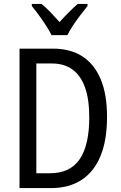

<svg xmlns="http://www.w3.org/2000/svg" viewBox="-20 -963 620 983"><path d="M528 -365Q528 -245 494.5 -164Q461 -83 397 -41.5Q333 0 241 0H80V-714H251Q340 -714 401.5 -674.5Q463 -635 495.5 -557.5Q528 -480 528 -365ZM437 -362Q437 -455 415 -516Q393 -577 350.5 -607.5Q308 -638 245 -638H166V-76H235Q339 -76 388 -148Q437 -220 437 -362ZM244 -783Q233 -805 216 -831.5Q199 -858 180 -884Q161 -910 143 -932V-943H192Q214 -926 238 -901Q262 -876 285 -850Q311 -879 331.5 -899.5Q352 -920 378 -943H428V-932Q412 -912 392 -886Q372 -860 354 -833Q336 -806 325 -783Z"/></svg>

Font: Noto Sans Thai Condensed
Style: Regular
Weight: 400
Width: 3
Designer: Monotype Design Team
Foundry: Monotype Imaging Inc.
Version: Version 2.002